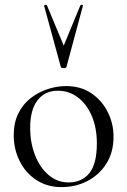

<svg xmlns="http://www.w3.org/2000/svg" viewBox="-20 -750 519 783"><path d="M231 13Q172 13 128 -16Q84 -45 60 -93.5Q36 -142 36 -198Q36 -250 55 -288Q74 -326 106 -350.5Q138 -375 175.5 -387Q213 -399 249 -399Q310 -399 353.5 -369Q397 -339 420 -292Q443 -245 443 -193Q443 -129 414 -83Q385 -37 337 -12Q289 13 231 13ZM260 -6Q313 -6 344 -43.5Q375 -81 375 -165Q375 -228 354.5 -276.5Q334 -325 298 -352.5Q262 -380 216 -380Q163 -380 133 -341Q103 -302 103 -229Q103 -168 123 -117Q143 -66 178.5 -36Q214 -6 260 -6ZM160 -726Q159 -729 164.5 -730Q170 -731 171 -729L240 -564L308 -729Q310 -731 315 -730Q320 -729 318 -726L251 -477Q250 -472 240 -472Q230 -472 228 -477Z"/></svg>

Font: Cormorant Light
Style: Regular
Weight: 400
Version: Version 4.000